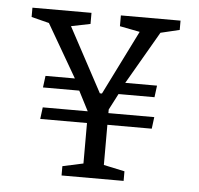

<svg xmlns="http://www.w3.org/2000/svg" viewBox="-44 -593 661 638"><g transform="rotate(5 286.0 -273.5)"><path d="M184 -31 253 -46V-181H97L102 -220H252L218 -286H97L102 -325H200L98 -501L39 -516V-547H236V-510L172 -497L287 -283H294L401 -498L334 -511V-547H533V-516L470 -501L368 -325H474L469 -286H349L321 -232V-220H474L469 -181H321V-47L391 -32V0H184Z"/></g></svg>

Font: Grenze Light
Style: Regular
Weight: 300
Designer: Renata Polastri
Foundry: Omnibus-Type
Version: Version 1.002; ttfautohint (v1.8)